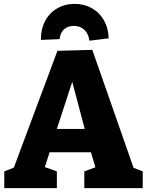

<svg xmlns="http://www.w3.org/2000/svg" viewBox="-20 -966 756 986"><path d="M454 -710 666 -104 713 -86V0H413V-86L470 -107L447 -184H235L210 -108L272 -86V0H2V-86L51 -105L275 -705ZM415 -304 351 -546 272 -304ZM538 -769 439 -757Q435 -792 413.5 -812.5Q392 -833 359 -833Q328 -833 308.5 -815Q289 -797 286 -765L190 -761Q189 -814 211 -856.5Q233 -899 273 -922.5Q313 -946 364 -946Q413 -946 452.5 -923.5Q492 -901 514.5 -860.5Q537 -820 538 -769Z"/></svg>

Font: Bitter Pro ExtraBold
Style: Regular
Weight: 800
Designer: Sol Matas, and Bitter project Authors
Foundry: Sol Matas
Version: Version 1.010